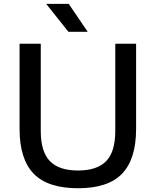

<svg xmlns="http://www.w3.org/2000/svg" viewBox="-20 -967 808 996"><path d="M385 9.5Q227.5 9.5 154.5 -66.2Q81.5 -142 81.5 -298V-740H191.5V-287.5Q191.5 -180 238.8 -131.2Q286 -82.5 385 -82.5Q483.5 -82.5 530.8 -131.2Q578 -180 578 -287.5V-740H686V-298Q686 -142 613.5 -66.2Q541 9.5 385 9.5ZM335 -802 219.5 -947H336.5L435 -802Z"/></svg>

Font: Encode Sans SmExp Md
Style: Regular
Weight: 500
Width: 6
Designer: Multiple Designers
Foundry: Impallari Type
Version: Version 3.002; ttfautohint (v1.8.3) -l 8 -r 50 -G 200 -x 14 